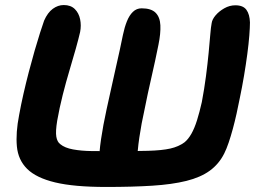

<svg xmlns="http://www.w3.org/2000/svg" viewBox="-20 -733 1012 762"><path d="M401 9Q274 9 199 -9Q124 -27 88 -62.5Q52 -98 47 -152Q42 -206 56 -277Q63 -316 73 -360Q83 -404 94.5 -448Q106 -492 117.5 -532Q129 -572 139 -603Q149 -634 155 -651Q169 -683 189.5 -698Q210 -713 233 -713Q261 -713 277 -697Q293 -681 298 -656.5Q303 -632 298 -606Q292 -580 281 -540.5Q270 -501 256 -454.5Q242 -408 229 -356.5Q216 -305 207 -254Q200 -211 203.5 -190.5Q207 -170 219 -161Q237 -146 270 -140Q303 -134 343 -133.5Q383 -133 424 -133Q512 -133 567.5 -134.5Q623 -136 656 -143.5Q689 -151 712 -168Q727 -180 739.5 -202Q752 -224 762 -256Q772 -288 781 -328Q791 -381 797.5 -431Q804 -481 808 -523Q812 -565 814.5 -595.5Q817 -626 820 -641Q822 -656 835.5 -672Q849 -688 870 -700Q891 -712 914 -712Q945 -712 958 -694Q971 -676 972 -644Q972 -625 969.5 -592.5Q967 -560 961.5 -518.5Q956 -477 948.5 -432.5Q941 -388 932 -345Q926 -314 919 -282.5Q912 -251 904 -221.5Q896 -192 887.5 -167Q879 -142 870 -124Q849 -82 812.5 -55.5Q776 -29 719.5 -15Q663 -1 584.5 4Q506 9 401 9ZM373 -84Q373 -126 381 -180.5Q389 -235 403 -299Q411 -335 420 -376Q429 -417 438 -457Q447 -497 455 -533Q463 -569 468 -595Q474 -624 483.5 -648Q493 -672 507.5 -686Q522 -700 542 -700Q580 -700 597.5 -682.5Q615 -665 616.5 -632.5Q618 -600 609 -556Q596 -491 581 -426Q566 -361 554 -300Q541 -242 533 -187.5Q525 -133 524 -87Z"/></svg>

Font: Shantell Sans
Style: Bold Italic
Weight: 700
Italic angle: -11°
Designer: Stephen Nixon, Anya Danilova, Shantell Martin
Foundry: Arrow Type
Version: Version 1.011;[c5ecc13dd]